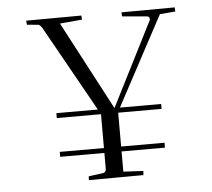

<svg xmlns="http://www.w3.org/2000/svg" viewBox="-47 -650 775 701"><g transform="rotate(-5 341.0 -299.5)"><path d="M618 -600Q618 -599 619 -585L562 -580L387 -253H538V-235H379V-111H538V-93H379V-19L452 -15Q452 -14 451 0L251 1Q251 -8 252 -13L304 -20Q314 -21 316 -33V-93H154V-111H316V-235H154V-253H306L131 -566Q124 -578 117 -580L75 -584Q74 -590 74 -599L276 -600Q276 -599 277 -585L198 -578L196 -577L367 -253L524 -563Q524 -575 515 -576L424 -584Q423 -590 423 -599Z"/></g></svg>

Font: Antic Didone
Style: Regular
Weight: 400
Designer: Santiago Orozco
Foundry: Santiago Orozco
Version: Version 2.001